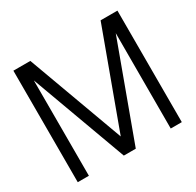

<svg xmlns="http://www.w3.org/2000/svg" viewBox="-146 -835 1021 999"><g transform="rotate(-30 364.5 -335.0)"><path d="M673.9 -669.9H572.8L361.5 -94.3L150.6 -669.9H48.8V0H115.7V-572.8L325.6 0H397.4L607.7 -572.8L607.4 0H673.9Z"/></g></svg>

Font: SaysetthaMai Thin
Style: Regular
Weight: 100
Designer: John M. Durdin
Foundry: Lao Script for Windows
Version: Version 1.101